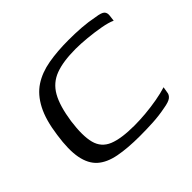

<svg xmlns="http://www.w3.org/2000/svg" viewBox="-118 -612 765 765"><g transform="rotate(-45 265.0 -229.0)"><path d="M46 -229Q56 -304 80.5 -351Q105 -398 142.5 -422.5Q180 -447 231 -456Q282 -465 345 -465Q383 -465 417.5 -462.5Q452 -460 487 -453Q516 -449 524 -440.5Q532 -432 530 -417L527 -392Q508 -401 474.5 -407Q441 -413 405 -416.5Q369 -420 340 -420Q270 -420 226 -403.5Q182 -387 158.5 -345.5Q135 -304 124 -229Q114 -155 125 -113Q136 -71 176 -54.5Q216 -38 291 -38Q320 -38 354 -41Q388 -44 421.5 -50Q455 -56 480 -64L476 -40Q475 -27 464 -18Q453 -9 422 -4Q387 3 350.5 5Q314 7 276 7Q207 7 158 -2.5Q109 -12 81 -37Q53 -62 44 -108.5Q35 -155 46 -229Z"/></g></svg>

Font: Genos
Style: Italic
Weight: 400
Italic angle: -8°
Version: Version 1.010